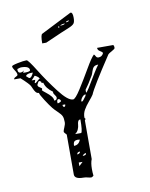

<svg xmlns="http://www.w3.org/2000/svg" viewBox="-103 -920 774 992"><g transform="rotate(-10 284.0 -423.5)"><path d="M294 5Q287 5 276.5 2Q266 -1 254 -1Q208 -1 208 -26V-235Q195 -248 195 -252Q195 -258 202 -273.5Q209 -289 209 -300Q209 -321 204 -332Q199 -343 183 -358Q167 -373 159 -383Q146 -399 125 -431.5Q104 -464 104 -472Q94 -472 87.5 -480Q81 -488 75.5 -501.5Q70 -515 66 -520Q59 -529 41.5 -546Q24 -563 23 -563H-10Q-10 -570 0.5 -574.5Q11 -579 11 -584Q11 -594 1 -608.5Q-9 -623 -9 -631Q-9 -636 22 -642.5Q53 -649 70 -649Q78 -649 115.5 -588.5Q153 -528 199 -468Q245 -408 272 -408Q284 -408 313 -453.5Q342 -499 373 -552.5Q404 -606 418 -618Q422 -615 426 -607Q430 -599 439 -599Q458 -599 466 -618Q463 -624 451.5 -630.5Q440 -637 440 -649H523Q529 -649 529 -633Q529 -628 512 -619Q495 -610 492 -606Q390 -452 375 -415Q368 -404 350.5 -383.5Q333 -363 323 -345Q313 -327 313 -306Q313 -303 318 -298L313 -291V-88Q305 -69 305 -37Q305 -18 307 -2Q300 5 294 5ZM244 -82V-63L264 -82ZM288 -124Q276 -122 270 -112Q289 -112 289 -122ZM260 -137Q244 -137 244 -124Q260 -127 260 -137ZM261 -199Q246 -199 240.5 -193Q235 -187 235 -171Q261 -171 270 -198Q269 -198 265 -198ZM291 -300Q282 -300 278.5 -292.5Q275 -285 274.5 -274.5Q274 -264 268.5 -251Q263 -238 251 -230H283Q291 -238 291 -300ZM213 -390Q213 -379 220 -378Q227 -379 227 -390ZM340 -423Q330 -423 321 -411.5Q312 -400 312 -390H318Q320 -390 338 -415ZM198 -423Q189 -423 189 -408Q190 -403 190 -402Q195 -402 202 -405.5Q209 -409 209 -411Q209 -414 205.5 -418.5Q202 -423 198 -423ZM121 -483Q125 -478 140.5 -466Q156 -454 165.5 -442.5Q175 -431 175 -419Q190 -419 190 -433Q190 -438 183 -447Q176 -456 176 -461Q176 -464 177 -465Q142 -490 135 -520H125Q127 -523 127 -525Q127 -526 122.5 -529Q118 -532 116 -532Q113 -532 110 -527.5Q107 -523 105 -518L103 -514Q103 -505 113.5 -499.5Q124 -494 124 -490Q124 -488 121 -483ZM344 -446V-431Q348 -431 360.5 -451Q373 -471 388 -496.5Q403 -522 406 -526Q420 -549 431 -563Q415 -563 407.5 -556Q400 -549 395.5 -534Q391 -519 388 -514Q361 -468 344 -446ZM97 -542 91 -526Q93 -525 94 -525Q98 -525 107 -534Q116 -543 121 -544Q118 -551 109 -557Q100 -563 97 -563Q91 -555 78 -542ZM53 -569Q66 -556 70 -556Q80 -556 91 -581H84Q59 -581 53 -569ZM48 -600 41 -589Q42 -589 46 -588.5Q50 -588 51 -588Q79 -588 79 -596Q79 -618 35 -618Q31 -618 16 -613L15 -610Q15 -592 28 -592Q39 -592 48 -600ZM322 -814Q307 -814 304 -807Q319 -807 322 -814ZM298 -802Q280 -802 272 -795Q295 -795 298 -802ZM260 -789Q262 -786 264 -786Q267 -786 267 -789Q267 -793 264 -793Q260 -793 260 -789ZM348 -823Q348 -802 341.5 -793.5Q335 -785 316 -777Q290 -767 186 -721H165Q165 -766 174 -770L334 -851L337 -852Q348 -852 348 -823Z"/></g></svg>

Font: CabinSketch
Style: Regular
Weight: 400
Designer: Pablo Impallari
Foundry: Pablo Impallari. www.impallari.com Igino Marini. www.ikern.com
Version: Version 1.002